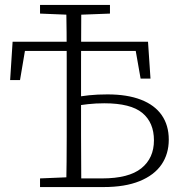

<svg xmlns="http://www.w3.org/2000/svg" viewBox="-20 -757 738 777"><path d="M21 -433 31 -588H579L589 -439H549L524 -581L552 -551H59L86 -581L61 -433ZM284 0V-35H393Q501 -35 552 -76Q603 -117 603 -189Q603 -261 556 -300Q509 -339 402 -339Q367 -339 336 -335.5Q305 -332 278 -327V-362Q307 -368 340.5 -371.5Q374 -375 415 -375Q495 -375 550.5 -353.5Q606 -332 634.5 -291Q663 -250 663 -192Q663 -134 633.5 -91Q604 -48 545 -24Q486 0 399 0ZM248 0Q249 -51 249.5 -102Q250 -153 250 -204.5Q250 -256 250 -307V-403Q250 -458 250 -514.5Q250 -571 249.5 -627Q249 -683 248 -737H309Q309 -683 308.5 -625.5Q308 -568 308 -504Q308 -440 308 -367V-325Q308 -265 308 -210Q308 -155 308.5 -103Q309 -51 309 0ZM142 -702V-737H425V-702L293 -697H266ZM142 0V-35L263 -40H273V0Z"/></svg>

Font: Source Serif 4 Light
Style: Regular
Weight: 300
Designer: Frank Grießhammer
Foundry: Adobe Systems Incorporated
Version: Version 4.004;hotconv 1.0.116;makeotfexe 2.5.65601